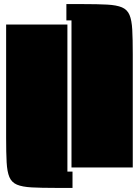

<svg xmlns="http://www.w3.org/2000/svg" viewBox="-20 -820 680 940"><path d="M330 0V-720H305V-800H385Q458 -800 504.5 -797.5Q551 -795 577 -784Q603 -773 614 -747Q625 -721 627.5 -675Q630 -629 630 -555V0ZM310 -700V20H335V100H255Q182 100 135.5 97.5Q89 95 63 84Q37 73 26 47Q15 21 12.5 -25.5Q10 -72 10 -145V-700Z"/></svg>

Font: Badeen Display
Style: Regular
Weight: 400
Version: Version 1.000; ttfautohint (v1.8.4.7-5d5b)